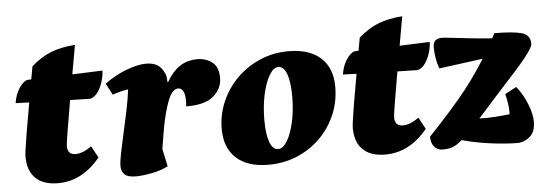

<svg xmlns="http://www.w3.org/2000/svg" viewBox="-43 -686 2331 817"><g transform="rotate(-5 1123.0 -278.0)"><path d="M176 12Q113 12 80 -20Q47 -52 47 -112Q47 -122 50 -144Q53 -166 60.5 -212Q68 -258 83 -341L25 -343Q30 -377 46 -403Q62 -429 81 -437L100 -438Q105 -463 110 -493Q152 -530 195.5 -547Q239 -564 298 -568Q286 -501 276 -444L405 -449Q405 -431 398 -406Q391 -381 377.5 -360.5Q364 -340 344 -334L257 -336Q226 -158 226 -142Q226 -105 261 -105Q291 -105 329 -132L356 -82Q279 12 176 12Z M509 12Q472 12 459 -2Q446 -16 446 -37Q446 -56 453.5 -93Q461 -130 471.5 -176.5Q482 -223 492 -271Q502 -319 507 -360Q474 -355 440 -343L414 -392Q457 -424 506.5 -443Q556 -462 592 -462Q635 -462 655.5 -437.5Q676 -413 676 -385V-377H680Q703 -418 735 -440Q767 -462 812 -462Q847 -462 874 -442Q901 -422 901 -374Q901 -329 864 -297Q827 -265 746 -266Q748 -274 748 -281Q748 -288 748 -294Q748 -317 740.5 -331Q733 -345 719 -345Q694 -345 675.5 -298Q657 -251 644 -179L630 -94L646 -19Q615 -3 575 4.5Q535 12 509 12Z M1075 12Q986 12 937.5 -32Q889 -76 889 -156Q889 -219 913.5 -274.5Q938 -330 980.5 -372Q1023 -414 1079.5 -438Q1136 -462 1200 -462Q1289 -462 1337.5 -418.5Q1386 -375 1386 -294Q1386 -230 1362 -174.5Q1338 -119 1295.5 -77Q1253 -35 1196.5 -11.5Q1140 12 1075 12ZM1121 -51Q1142 -51 1160 -81Q1178 -111 1189 -160.5Q1200 -210 1200 -269Q1200 -331 1187.5 -365Q1175 -399 1152 -399Q1131 -399 1113 -368.5Q1095 -338 1084 -288Q1073 -238 1073 -179Q1073 -118 1085.5 -84.5Q1098 -51 1121 -51Z M1574 12Q1511 12 1478 -20Q1445 -52 1445 -112Q1445 -122 1448 -144Q1451 -166 1458.5 -212Q1466 -258 1481 -341L1423 -343Q1428 -377 1444 -403Q1460 -429 1479 -437L1498 -438Q1503 -463 1508 -493Q1550 -530 1593.5 -547Q1637 -564 1696 -568Q1684 -501 1674 -444L1803 -449Q1803 -431 1796 -406Q1789 -381 1775.5 -360.5Q1762 -340 1742 -334L1655 -336Q1624 -158 1624 -142Q1624 -105 1659 -105Q1689 -105 1727 -132L1754 -82Q1677 12 1574 12Z M1819 12Q1795 12 1782 -4.5Q1769 -21 1769 -47Q1837 -118 1901 -193Q1965 -268 2021 -358L1834 -333Q1826 -354 1822 -379Q1818 -404 1818 -423Q1818 -445 1828 -453.5Q1838 -462 1857 -462Q1865 -462 1899.5 -458Q1934 -454 1980 -449Q2026 -444 2069 -441Q2075 -451 2080 -462Q2158 -462 2195.5 -452Q2233 -442 2233 -404Q2233 -393 2217 -370Q2201 -347 2174.5 -316.5Q2148 -286 2116.5 -252Q2085 -218 2055 -184Q2035 -161 2017.5 -142Q2000 -123 1985 -106Q2018 -105 2050.5 -107Q2083 -109 2115 -113Q2115 -119 2115 -125Q2115 -142 2112 -160.5Q2109 -179 2104 -200L2153 -226Q2182 -189 2198.5 -146.5Q2215 -104 2215 -72Q2215 -29 2190.5 -8.5Q2166 12 2138 12Q2090 12 2024.5 3.5Q1959 -5 1902 -21Q1879 -1 1861 5.5Q1843 12 1819 12Z"/></g></svg>

Font: Petrona Black
Style: Italic
Weight: 900
Italic angle: -9°
Designer: Ringo R. Seeber
Foundry: Ringo R. Seeber
Version: Version 2.001; ttfautohint (v1.8.3)